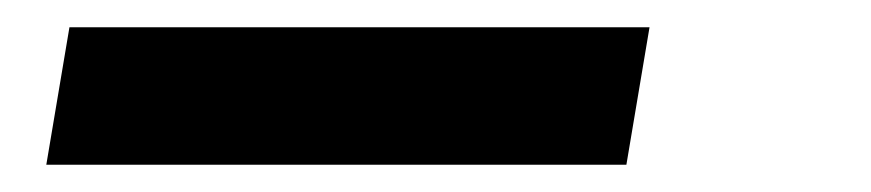

<svg xmlns="http://www.w3.org/2000/svg" viewBox="-20 -20 640 141"><path d="M14 101 31 0H457L440 101Z"/></svg>

Font: Iosevka Slab Extended
Style: Bold Italic
Weight: 700
Width: 7
Italic angle: -9°
Monospace: yes
Designer: Belleve Invis
Foundry: Belleve Invis
Version: Version 11.1.0; ttfautohint (v1.8.3)